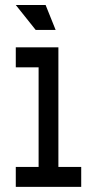

<svg xmlns="http://www.w3.org/2000/svg" viewBox="-20 -728 378 748"><path d="M207.5 -77.6H296.4V0H41.5V-77.6H130.4V-465.8H41.5V-543.5H207.5ZM119.1 -611.3 41.5 -708.5H157.7L196.8 -611.3Z"/></svg>

Font: Turpis
Style: Regular
Weight: 400
Designer: GGBotNet
Foundry: f0n7
Version: 1.00